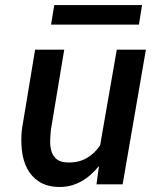

<svg xmlns="http://www.w3.org/2000/svg" viewBox="-20 -723 627 753"><path d="M368.2 -72.3Q353.5 -53.7 336.2 -38.3Q318.8 -22.9 299.3 -12Q279.8 -1 257.8 4.9Q235.8 10.7 211.4 10.3Q163.6 9.3 133.1 -10.7Q102.5 -30.8 86.2 -62.7Q69.8 -94.7 65.7 -134.8Q61.5 -174.8 65.9 -215.8L117.7 -528.3H231.9L179.7 -214.4Q177.2 -192.4 176.8 -169.7Q176.3 -147 182.1 -128.7Q188 -110.4 202.6 -98.4Q217.3 -86.4 245.1 -85.9Q286.6 -84.5 318.1 -101.8Q349.6 -119.1 372.6 -152.8L438 -528.3H552.2L460.9 0H358.4ZM524.9 -626.5H180.2L192.9 -703.1H537.1Z"/></svg>

Font: Roboto Mono Medium
Style: Italic
Weight: 500
Designer: Google
Version: Version 2.000985; 2015; ttfautohint (v1.3)